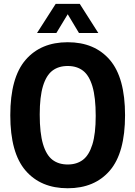

<svg xmlns="http://www.w3.org/2000/svg" viewBox="-20 -969 704 998"><path d="M33.5 -370Q33.5 -565.5 112.8 -657.5Q192 -749.5 332 -749.5Q472 -749.5 551 -657.5Q630 -565.5 630 -370Q630 -174.5 551 -82.5Q472 9.5 332 9.5Q192 9.5 112.8 -82.5Q33.5 -174.5 33.5 -370ZM477.5 -366.5Q477.5 -462.5 460.5 -519.8Q443.5 -577 411.5 -601.5Q379.5 -626 332 -626Q284.5 -626 252.5 -601.8Q220.5 -577.5 203.5 -521.8Q186.5 -466 186.5 -373.5Q186.5 -277.5 203.5 -220.2Q220.5 -163 252.5 -138.5Q284.5 -114 332 -114Q379 -114 411 -138.2Q443 -162.5 460.2 -218.2Q477.5 -274 477.5 -366.5ZM491 -797.5H390.5L332 -895L273 -797.5H172.5L269.5 -949H394.5Z"/></svg>

Font: Encode Sans Condensed
Style: Bold
Weight: 700
Width: 3
Designer: Multiple Designers
Foundry: Impallari Type
Version: Version 2.000